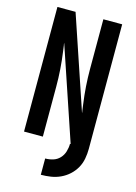

<svg xmlns="http://www.w3.org/2000/svg" viewBox="-139 -808 777 1094"><g transform="rotate(15 250.0 -261.0)"><path d="M215 213V117Q239 117 261.5 110Q284 103 300 86Q316 69 323 46Q330 23 330 0H334L149 -548Q149 -544 149.5 -540.5Q150 -537 151 -533L156 -496Q163 -446 166.5 -395.5Q170 -345 170 -294V0H59V-735H166L351 -187Q351 -191 350.5 -194.5Q350 -198 349 -202L344 -239Q337 -289 333.5 -339.5Q330 -390 330 -441V-735H441V0Q441 29 435.5 58.5Q430 88 415.5 113.5Q401 139 379 159Q357 179 330 191.5Q303 204 274 208.5Q245 213 215 213Z"/></g></svg>

Font: Zed Mono
Style: Bold
Weight: 700
Monospace: yes
Designer: Belleve Invis
Foundry: Belleve Invis
Version: Version 1.0.0; ttfautohint (v1.8.4)